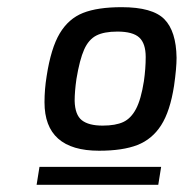

<svg xmlns="http://www.w3.org/2000/svg" viewBox="-20 -776 512 535"><path d="M104 -491Q104 -527 110 -564Q122 -642 146.5 -683Q171 -724 211.5 -740Q252 -756 319 -756Q405 -756 438 -722.5Q471 -689 472 -615Q472 -586 465 -537Q454 -466 429 -427Q404 -388 363 -372Q322 -356 256 -356Q104 -356 104 -491ZM381 -550Q386 -585 386 -617Q386 -655 368 -671.5Q350 -688 307 -688Q270 -688 248.5 -677Q227 -666 214.5 -638Q202 -610 193 -556Q188 -521 188 -495Q189 -456 208 -441Q227 -426 266 -426Q302 -426 323.5 -436Q345 -446 359 -472.5Q373 -499 381 -550ZM90 -311H429L421 -261H82Z"/></svg>

Font: Exo Medium
Style: Italic
Weight: 500
Italic angle: -9°
Designer: Natanael Gama
Foundry: Natanael Gama
Version: Version 1.500; ttfautohint (v1.6)